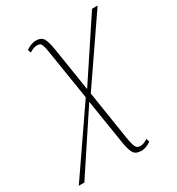

<svg xmlns="http://www.w3.org/2000/svg" viewBox="-246 -654 935 1016"><g transform="rotate(-30 221.5 -146.5)"><path d="M-60 240 206 -147 160 -436Q155 -470 150.5 -486.5Q146 -503 139.5 -508.5Q133 -514 119 -514Q110 -514 98.5 -510.5Q87 -507 73 -497L66 -517Q79 -526 95 -532.5Q111 -539 127 -539Q159 -539 171.5 -518.5Q184 -498 192 -447L234 -181L469 -536H503L239 -151L285 143Q293 193 301.5 207Q310 221 328 221Q337 221 349 217Q361 213 373 204L380 224Q367 234 351 240Q335 246 322 246Q287 246 274 225.5Q261 205 253 154L210 -117L-26 240Z"/></g></svg>

Font: Noto Serif Thin
Style: Italic
Weight: 100
Italic angle: -12°
Designer: Monotype Design Team
Foundry: Monotype Imaging Inc.
Version: Version 2.014; ttfautohint (v1.8.4.7-5d5b)